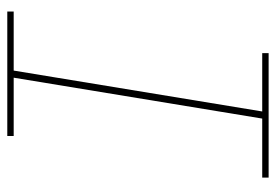

<svg xmlns="http://www.w3.org/2000/svg" viewBox="-138 -638 775 540"><g transform="rotate(-90 250.0 -367.5)"><path d="M371 0H21V-18H187L302 -717H138V-735H488V-717H322L207 -18H371Z"/></g></svg>

Font: Iosevka Term Curly Thin
Style: Italic
Weight: 100
Italic angle: -9°
Designer: Belleve Invis
Foundry: Belleve Invis
Version: Version 32.3.0